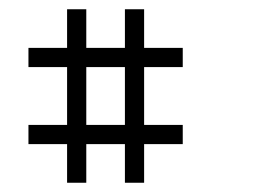

<svg xmlns="http://www.w3.org/2000/svg" viewBox="-20 -520 561 415"><path d="M291.5 -500V-416.5H375V-375H291.5V-250H375V-208.5H291.5V-125H250V-208.5H166.5V-125H125V-208.5H41.5V-250H125V-375H41.5V-416.5H125V-500H166.5V-416.5H250V-500ZM166.5 -250H250V-375H166.5Z"/></svg>

Font: Gputeks
Style: Bold
Weight: 600
Width: 8
Version: Version 0.9